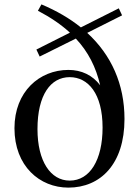

<svg xmlns="http://www.w3.org/2000/svg" viewBox="-20 -841 640 876"><path d="M298 -17C211 -17 151 -105 151 -252C151 -408 211 -489 298 -489C382 -489 448 -414 448 -259C448 -111 390 -17 298 -17ZM161 -583 326 -665C383 -604 418 -534 437 -452C402 -498 352 -522 292 -522C160 -522 46 -423 46 -256C46 -83 161 15 292 15C438 15 548 -92 548 -298C548 -457 488 -590 378 -691L537 -771L522 -803L349 -716C298 -757 238 -792 169 -821L153 -792C212 -761 260 -728 299 -692L146 -615Z"/></svg>

Font: Source Han Serif CN Medium
Style: Regular
Weight: 500
Designer: Ryoko NISHIZUKA 西塚涼子 (kana & ideographs); Frank Grießhammer (Latin, Greek & Cyrillic); Wenlong ZHANG 张文龙 (bopomofo); San
Foundry: Adobe
Version: Version 2.002;hotconv 1.1.0;makeotfexe 2.6.0